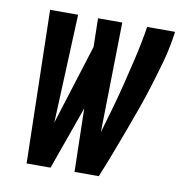

<svg xmlns="http://www.w3.org/2000/svg" viewBox="-65 -593 631 655"><g transform="rotate(10 250.0 -265.0)"><path d="M69 0 57 -530H154L138 -154L225 -431L223 -530H307L300 -149Q313 -193 325.5 -237Q338 -281 349 -325.5Q360 -370 370.5 -414.5Q381 -459 389 -504L393 -530H490L486 -504Q479 -461 467 -418.5Q455 -376 442 -334Q429 -292 414 -250Q399 -208 383.5 -166.5Q368 -125 352 -83Q336 -41 319 0H235L230 -219L152 0Z"/></g></svg>

Font: Iosevka Curly Slab SmBdObl
Style: Regular
Weight: 600
Italic angle: -9°
Monospace: yes
Designer: Belleve Invis
Foundry: Belleve Invis
Version: Version 11.0.0; ttfautohint (v1.8.3)